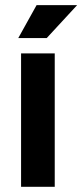

<svg xmlns="http://www.w3.org/2000/svg" viewBox="-20 -718 316 738"><path d="M190.4 -512.7V0H61V-512.7ZM120.6 -698.2H276.4L159.7 -571.8H50.3Z"/></svg>

Font: Voltera
Style: Bold
Weight: 700
Designer: Bernd Montag
Version: Version 1.301